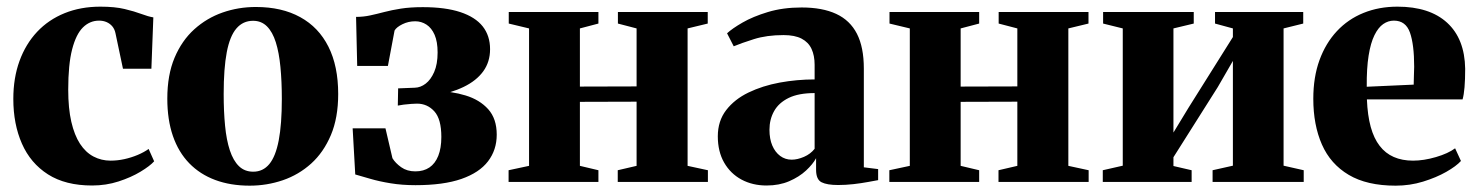

<svg xmlns="http://www.w3.org/2000/svg" viewBox="-20 -560 4549 591"><path d="M263.5 11Q181.5 11 127.8 -23.2Q74 -57.5 47.5 -117.8Q21 -178 21 -255.5Q21 -320 40 -372.2Q59 -424.5 94.2 -462Q129.5 -499.5 179 -519.5Q228.5 -539.5 289 -539.5Q333.5 -539.5 363.8 -532.2Q394 -525 415.2 -517Q436.5 -509 452 -506.5L446 -348.5H358.5L335.5 -457.5Q333 -470 325.8 -478.8Q318.5 -487.5 308 -492Q297.5 -496.5 285 -496.5Q256.5 -496.5 235.2 -475.5Q214 -454.5 202 -408Q190 -361.5 190 -284Q190 -226.5 199.5 -185.2Q209 -144 226.2 -117.5Q243.5 -91 267.8 -78.2Q292 -65.5 320.5 -65.5Q341.5 -65.5 363 -70.2Q384.5 -75 404 -83.2Q423.5 -91.5 437.5 -101.5L454.5 -63.5Q441.5 -49 412.5 -31.5Q383.5 -14 345 -1.5Q306.5 11 263.5 11Z M495 -256.5Q495 -329 517.2 -382Q539.5 -435 578 -469.8Q616.5 -504.5 665.2 -521.5Q714 -538.5 767.5 -538.5Q847.5 -538.5 904.2 -507.2Q961 -476 991 -416.2Q1021 -356.5 1021 -270.5Q1021 -197.5 998.5 -144.2Q976 -91 937.8 -56.5Q899.5 -22 850.5 -5.2Q801.5 11.5 748.5 11.5Q689.5 11.5 642.5 -6Q595.5 -23.5 562.5 -57.5Q529.5 -91.5 512.2 -141.5Q495 -191.5 495 -256.5ZM759.5 -31.5Q789.5 -31.5 809 -55Q828.5 -78.5 838 -128.2Q847.5 -178 847.5 -255.5Q847.5 -309.5 843.2 -353.8Q839 -398 829 -429.8Q819 -461.5 801.8 -478.8Q784.5 -496 759 -496Q728 -496 707.8 -472.5Q687.5 -449 678 -399.2Q668.5 -349.5 668.5 -270.5Q668.5 -217 672.8 -173Q677 -129 687.5 -97.2Q698 -65.5 715.5 -48.5Q733 -31.5 759.5 -31.5Z M1259 10Q1217.5 10 1182.5 4.2Q1147.5 -1.5 1120.2 -9.5Q1093 -17.5 1073.5 -23L1065.5 -165H1166.5L1188 -73Q1197 -58 1215 -45.2Q1233 -32.5 1258.5 -32.5Q1284 -32.5 1301.8 -44.5Q1319.5 -56.5 1329 -80.2Q1338.5 -104 1338.5 -138.5Q1338.5 -193.5 1317 -217.2Q1295.5 -241 1263.5 -241Q1257.5 -241 1246 -240.2Q1234.5 -239.5 1223 -238Q1211.5 -236.5 1204.5 -235L1205.5 -288L1257 -290Q1274.5 -290.5 1290.2 -302.5Q1306 -314.5 1316.5 -338.5Q1327 -362.5 1327 -398.5Q1327 -431.5 1317.8 -452.8Q1308.5 -474 1292.8 -484.2Q1277 -494.5 1258 -494.5Q1237 -494.5 1218.8 -485.5Q1200.5 -476.5 1194.5 -466L1174 -357H1079.5L1076 -508Q1098.5 -508 1119.2 -512.5Q1140 -517 1162.8 -523Q1185.5 -529 1214.2 -533.5Q1243 -538 1281.5 -538Q1350.5 -538 1396.8 -522.8Q1443 -507.5 1465.8 -478.8Q1488.5 -450 1488.5 -408.5Q1488.5 -369.5 1467.5 -340.5Q1446.5 -311.5 1407.2 -292.5Q1368 -273.5 1313 -264L1318 -280Q1369.5 -279.5 1413 -266.2Q1456.5 -253 1482.8 -223.8Q1509 -194.5 1509 -145.5Q1509 -98.5 1482.2 -63.5Q1455.5 -28.5 1400.2 -9.2Q1345 10 1259 10Z M1545.5 0V-36L1608.5 -49.5V-472.5L1546 -487.5V-523H1822V-487.5L1765 -472.5V-293.5L1939.5 -294V-472.5L1882 -487.5V-523H2158.5V-487.5L2096.5 -472.5V-49.5L2159 -36V0H1881.5V-36L1939.5 -49.5V-247L1765 -246.5V-49.5L1822 -36V0Z M2339.5 11Q2296.5 11 2262.5 -7.2Q2228.5 -25.5 2209 -59.5Q2189.5 -93.5 2189.5 -140.5Q2189.5 -187.5 2215.2 -221Q2241 -254.5 2284 -275.2Q2327 -296 2380 -305.8Q2433 -315.5 2487.5 -315.5V-360.5Q2487.5 -389 2478 -409.5Q2468.5 -430 2447.5 -441Q2426.5 -452 2392 -452Q2340 -452 2300.5 -439.5Q2261 -427 2238.5 -417.5L2218 -457.5Q2233.5 -472 2265.5 -490.5Q2297.5 -509 2343.8 -523Q2390 -537 2447.5 -537Q2511.5 -537 2554 -517.2Q2596.5 -497.5 2617.8 -456Q2639 -414.5 2639 -349V-45L2683 -39.5V-5.5Q2672 -3.5 2651.8 0.2Q2631.5 4 2607.2 6.8Q2583 9.5 2560 9.5Q2525.5 9.5 2508.8 1Q2492 -7.5 2492 -37.5V-73Q2482 -54.5 2461 -35Q2440 -15.5 2409.2 -2.2Q2378.5 11 2339.5 11ZM2417 -68.5Q2434.5 -68.5 2454.8 -77.2Q2475 -86 2487.5 -102V-273.5Q2438 -273.5 2407.5 -258.5Q2377 -243.5 2362.8 -218Q2348.5 -192.5 2348.5 -160.5Q2348.5 -132.5 2357.2 -112Q2366 -91.5 2381.5 -80Q2397 -68.5 2417 -68.5Z M2717.5 0V-36L2780.5 -49.5V-472.5L2718 -487.5V-523H2994V-487.5L2937 -472.5V-293.5L3111.5 -294V-472.5L3054 -487.5V-523H3330.5V-487.5L3268.5 -472.5V-49.5L3331 -36V0H3053.5V-36L3111.5 -49.5V-247L2937 -246.5V-49.5L2994 -36V0Z M3374.5 0V-36L3436 -50V-472.5L3375.5 -487.5V-523H3654.5V-487.5L3592 -472.5V-152L3638.5 -228.5L3775 -446V-472.5L3720 -487.5V-523H3991.5V-487.5L3931 -472.5V-50L3993 -36V0H3712.5V-36L3775 -50V-372.5L3728.5 -292L3592 -76V-49L3648 -36V0Z M4276 11.5Q4187.5 11.5 4131.5 -21.8Q4075.5 -55 4049 -115.2Q4022.5 -175.5 4022.5 -256Q4022.5 -322.5 4041.5 -374.8Q4060.5 -427 4095 -464Q4129.5 -501 4177 -520.2Q4224.5 -539.5 4281.5 -539.5Q4380.5 -539.5 4434.5 -490Q4488.5 -440.5 4490 -348.5Q4490 -315 4488 -291.5Q4486 -268 4482 -254H4187.5Q4189.5 -205 4199.2 -169.5Q4209 -134 4226.8 -111Q4244.5 -88 4270.2 -76.8Q4296 -65.5 4329.5 -65.5Q4362.5 -65.5 4400 -76.5Q4437.5 -87.5 4459 -103.5L4477 -64.5Q4462.5 -48.5 4431.8 -31Q4401 -13.5 4360.5 -1Q4320 11.5 4276 11.5ZM4187 -293 4331.5 -299.5Q4332 -314 4332.2 -327Q4332.5 -340 4333 -354.5Q4333 -423 4320 -459.8Q4307 -496.5 4270.5 -496.5Q4253 -496.5 4237.8 -486Q4222.5 -475.5 4210.8 -451.8Q4199 -428 4192.8 -389Q4186.5 -350 4187 -293Z"/></svg>

Font: Merriweather 96pt ExtraBold
Style: Regular
Weight: 800
Version: Version 2.100